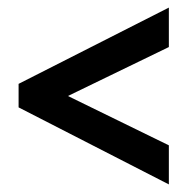

<svg xmlns="http://www.w3.org/2000/svg" viewBox="-20 -610 497 506"><path d="M425 -124V-227L159 -357L425 -486V-590L29 -389V-327Z"/></svg>

Font: Noto Sans Khmer ExtraCondensed SemiBold
Style: Regular
Weight: 600
Width: 2
Designer: Danh Hong and the Monotype Design Team
Foundry: Monotype Imaging Inc.
Version: Version 2.004